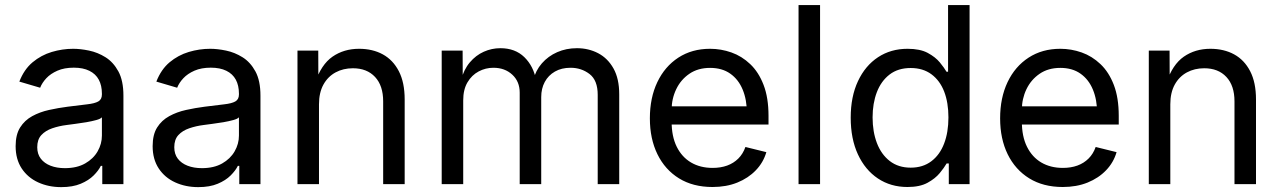

<svg xmlns="http://www.w3.org/2000/svg" viewBox="-20 -748 5198 780"><path d="M228.5 12.2Q177.2 12.2 135 -7.1Q92.8 -26.4 68.1 -63.7Q43.5 -101.1 43.5 -154.3Q43.5 -201.2 61.8 -230.2Q80.1 -259.3 110.8 -276.1Q141.6 -293 179.2 -301.3Q216.8 -309.6 254.9 -314.5Q303.7 -320.8 334.2 -324.2Q364.7 -327.6 379.4 -335.9Q394 -344.2 394 -364.3V-367.2Q394 -400.9 381.3 -424.3Q368.7 -447.8 343 -460.4Q317.4 -473.1 279.8 -473.1Q241.2 -473.1 213.4 -460.9Q185.5 -448.7 168.2 -430.2Q150.9 -411.6 143.1 -391.6L58.6 -416.5Q77.6 -465.8 112.3 -494.9Q147 -523.9 190.2 -536.9Q233.4 -549.8 277.3 -549.8Q306.6 -549.8 341.8 -542.5Q377 -535.2 408.7 -515.4Q440.4 -495.6 460.9 -458Q481.4 -420.4 481.4 -359.4V0H395.5V-74.2H389.6Q380.4 -55.2 360.4 -35.2Q340.3 -15.1 307.9 -1.5Q275.4 12.2 228.5 12.2ZM243.7 -64.9Q292.5 -64.9 325.9 -84Q359.4 -103 376.7 -133.3Q394 -163.6 394 -197.3V-271.5Q388.7 -265.1 371.1 -260.3Q353.5 -255.4 330.8 -251.5Q308.1 -247.6 286.4 -244.9Q264.6 -242.2 251 -240.2Q219.7 -236.3 192.1 -226.8Q164.6 -217.3 147.9 -199.2Q131.3 -181.2 131.3 -149.9Q131.3 -122.1 145.8 -103.3Q160.2 -84.5 185.5 -74.7Q210.9 -64.9 243.7 -64.9Z M785.2 12.2Q733.9 12.2 691.7 -7.1Q649.4 -26.4 624.8 -63.7Q600.1 -101.1 600.1 -154.3Q600.1 -201.2 618.4 -230.2Q636.7 -259.3 667.5 -276.1Q698.2 -293 735.8 -301.3Q773.4 -309.6 811.5 -314.5Q860.4 -320.8 890.9 -324.2Q921.4 -327.6 936 -335.9Q950.7 -344.2 950.7 -364.3V-367.2Q950.7 -400.9 938 -424.3Q925.3 -447.8 899.7 -460.4Q874 -473.1 836.4 -473.1Q797.9 -473.1 770 -460.9Q742.2 -448.7 724.9 -430.2Q707.5 -411.6 699.7 -391.6L615.2 -416.5Q634.3 -465.8 668.9 -494.9Q703.6 -523.9 746.8 -536.9Q790 -549.8 834 -549.8Q863.3 -549.8 898.4 -542.5Q933.6 -535.2 965.3 -515.4Q997.1 -495.6 1017.6 -458Q1038.1 -420.4 1038.1 -359.4V0H952.1V-74.2H946.3Q937 -55.2 917 -35.2Q897 -15.1 864.5 -1.5Q832 12.2 785.2 12.2ZM800.3 -64.9Q849.1 -64.9 882.6 -84Q916 -103 933.3 -133.3Q950.7 -163.6 950.7 -197.3V-271.5Q945.3 -265.1 927.7 -260.3Q910.2 -255.4 887.5 -251.5Q864.7 -247.6 843 -244.9Q821.3 -242.2 807.6 -240.2Q776.4 -236.3 748.8 -226.8Q721.2 -217.3 704.6 -199.2Q688 -181.2 688 -149.9Q688 -122.1 702.4 -103.3Q716.8 -84.5 742.2 -74.7Q767.6 -64.9 800.3 -64.9Z M1275.9 -324.2V0H1188.5V-542.5H1272.9L1273.4 -411.1H1259.8Q1284.7 -485.8 1330.8 -517.8Q1377 -549.8 1438.5 -549.8Q1493.7 -549.8 1535.2 -527.1Q1576.7 -504.4 1600.3 -458.7Q1624 -413.1 1624 -343.8V0H1536.6V-336.4Q1536.6 -399.9 1503.7 -435.3Q1470.7 -470.7 1413.6 -470.7Q1374.5 -470.7 1343.3 -453.9Q1312 -437 1293.9 -404.3Q1275.9 -371.6 1275.9 -324.2Z M1774.4 0V-542.5H1859.4L1859.9 -422.4H1853Q1864.3 -465.8 1888.7 -494.6Q1913.1 -523.4 1945.3 -537.8Q1977.5 -552.2 2012.7 -552.2Q2072.8 -552.2 2110.1 -515.9Q2147.5 -479.5 2158.2 -421.4H2146Q2155.8 -461.4 2181.4 -490.7Q2207 -520 2243.7 -536.1Q2280.3 -552.2 2323.7 -552.2Q2371.1 -552.2 2410.2 -531.7Q2449.2 -511.2 2472.4 -469.7Q2495.6 -428.2 2495.6 -364.7V0H2408.2V-362.8Q2408.2 -421.9 2375 -447.3Q2341.8 -472.7 2297.9 -472.7Q2261.2 -472.7 2234.4 -457.3Q2207.5 -441.9 2193.1 -415Q2178.7 -388.2 2178.7 -353.5V0H2091.3V-371.6Q2091.3 -417 2061 -444.8Q2030.8 -472.7 1984.4 -472.7Q1952.6 -472.7 1924.6 -457.8Q1896.5 -442.9 1879.2 -413.6Q1861.8 -384.3 1861.8 -340.3V0Z M2874.5 11.7Q2795.4 11.7 2738.5 -23.4Q2681.6 -58.6 2650.9 -121.3Q2620.1 -184.1 2620.1 -267.1Q2620.1 -350.6 2650.4 -414.3Q2680.7 -478 2735.8 -513.9Q2791 -549.8 2864.7 -549.8Q2909.2 -549.8 2951.4 -534.9Q2993.7 -520 3027.8 -487.5Q3062 -455.1 3082 -403.1Q3102.1 -351.1 3102.1 -277.3V-242.2H2678.2V-315.9H3054.7L3014.2 -289.1Q3014.2 -342.8 2997.1 -384Q2980 -425.3 2946.8 -448.7Q2913.6 -472.2 2864.7 -472.2Q2815.4 -472.2 2780.5 -448.2Q2745.6 -424.3 2727.1 -385.5Q2708.5 -346.7 2708.5 -301.8V-253.9Q2708.5 -193.8 2729.2 -151.9Q2750 -109.9 2787.4 -87.9Q2824.7 -65.9 2875 -65.9Q2907.7 -65.9 2934.1 -75.4Q2960.4 -85 2979.5 -104Q2998.5 -123 3008.3 -150.9L3093.3 -129.9Q3081.1 -87.9 3050.5 -56.2Q3020 -24.4 2975.3 -6.3Q2930.7 11.7 2874.5 11.7Z M3311.5 -727.5V0H3224.1V-727.5Z M3666.5 11.7Q3598.6 11.7 3546.6 -22.9Q3494.6 -57.6 3465.3 -120.8Q3436 -184.1 3436 -270Q3436 -355.5 3465.6 -418.5Q3495.1 -481.4 3547.1 -515.6Q3599.1 -549.8 3667 -549.8Q3717.8 -549.8 3749 -533Q3780.3 -516.1 3798.1 -494.4Q3815.9 -472.7 3825.2 -456.5H3831.5V-727.5H3918.9V0H3834.5V-84H3825.7Q3815.9 -66.9 3797.6 -44.7Q3779.3 -22.5 3748 -5.4Q3716.8 11.7 3666.5 11.7ZM3679.7 -66.9Q3729 -66.9 3763.4 -92.8Q3797.9 -118.7 3815.4 -164.6Q3833 -210.4 3833 -271Q3833 -331.1 3815.7 -376Q3798.3 -420.9 3763.9 -446.3Q3729.5 -471.7 3679.7 -471.7Q3628.4 -471.7 3594 -445.3Q3559.6 -418.9 3542.2 -373.5Q3524.9 -328.1 3524.9 -271Q3524.9 -212.9 3542.5 -166.7Q3560.1 -120.6 3594.7 -93.8Q3629.4 -66.9 3679.7 -66.9Z M4297.4 11.7Q4218.3 11.7 4161.4 -23.4Q4104.5 -58.6 4073.7 -121.3Q4043 -184.1 4043 -267.1Q4043 -350.6 4073.2 -414.3Q4103.5 -478 4158.7 -513.9Q4213.9 -549.8 4287.6 -549.8Q4332 -549.8 4374.3 -534.9Q4416.5 -520 4450.7 -487.5Q4484.9 -455.1 4504.9 -403.1Q4524.9 -351.1 4524.9 -277.3V-242.2H4101.1V-315.9H4477.5L4437 -289.1Q4437 -342.8 4419.9 -384Q4402.8 -425.3 4369.6 -448.7Q4336.4 -472.2 4287.6 -472.2Q4238.3 -472.2 4203.4 -448.2Q4168.5 -424.3 4149.9 -385.5Q4131.3 -346.7 4131.3 -301.8V-253.9Q4131.3 -193.8 4152.1 -151.9Q4172.9 -109.9 4210.2 -87.9Q4247.6 -65.9 4297.9 -65.9Q4330.6 -65.9 4356.9 -75.4Q4383.3 -85 4402.3 -104Q4421.4 -123 4431.2 -150.9L4516.1 -129.9Q4503.9 -87.9 4473.4 -56.2Q4442.9 -24.4 4398.2 -6.3Q4353.5 11.7 4297.4 11.7Z M4734.4 -324.2V0H4647V-542.5H4731.4L4731.9 -411.1H4718.3Q4743.2 -485.8 4789.3 -517.8Q4835.4 -549.8 4897 -549.8Q4952.1 -549.8 4993.7 -527.1Q5035.2 -504.4 5058.8 -458.7Q5082.5 -413.1 5082.5 -343.8V0H4995.1V-336.4Q4995.1 -399.9 4962.2 -435.3Q4929.2 -470.7 4872.1 -470.7Q4833 -470.7 4801.8 -453.9Q4770.5 -437 4752.4 -404.3Q4734.4 -371.6 4734.4 -324.2Z"/></svg>

Font: Inter 16pt
Style: Regular
Weight: 400
Version: Version 4.001;git-66647c0bb